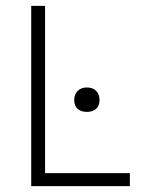

<svg xmlns="http://www.w3.org/2000/svg" viewBox="-20 -632 495 652"><path d="M86 -612H133V-44H421V0H86ZM232 -292Q232 -312 244 -323.5Q256 -335 275 -335Q295 -335 306.5 -323.5Q318 -312 318 -292Q318 -273 306.5 -262.5Q295 -252 275 -252Q255 -252 243.5 -262.5Q232 -273 232 -292Z"/></svg>

Font: Athiti Light
Style: Regular
Weight: 300
Designer: CadsonDemak Team
Foundry: CadsonDemak
Version: Version 1.032